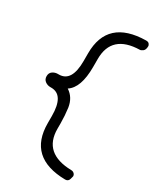

<svg xmlns="http://www.w3.org/2000/svg" viewBox="-179 -753 694 822"><g transform="rotate(30 168.5 -342.5)"><path d="M291 -687Q302 -687 306.5 -681Q311 -675 311 -671Q311 -652 302 -645.5Q293 -639 288 -639Q151 -636 151 -515V-487Q151 -481 151 -475Q151 -372 103 -341Q139 -318 146 -271Q151 -233 151 -197V-170Q151 -49 291 -46Q299 -46 305 -40.5Q311 -35 311 -27L307 -12Q303 2 288 2Q103 -1 103 -170V-195Q103 -200 103 -205Q103 -309 40 -309H35Q21 -309 9.5 -317.5Q-2 -326 -2 -342Q-2 -358 9.5 -366Q21 -374 35 -374H40Q103 -374 103 -477Q103 -482 103 -487V-515Q103 -684 291 -687Z"/></g></svg>

Font: Text Me One
Style: Regular
Weight: 400
Designer: Julia Petretta
Foundry: Julia Petretta
Version: Version 1.003